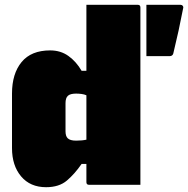

<svg xmlns="http://www.w3.org/2000/svg" viewBox="-20 -770 784 800"><path d="M30 -153V-380Q30 -463 70 -511.5Q110 -560 189 -560Q233 -560 265.5 -536.5Q298 -513 320 -475H340V-750H554Q565 -750 565 -739V0H351Q340 0 340 -11V-87H320Q291 -45 258.5 -17.5Q226 10 172 10Q106 10 68 -35Q30 -80 30 -153ZM686 -536H590V-750H732Q738 -750 741.5 -745.5Q745 -741 743 -735Q733 -683 724 -642Q715 -601 702 -547Q699 -536 686 -536ZM262 -194Q272 -184 297 -184Q322 -184 340 -188V-373Q331 -377 319.5 -378.5Q308 -380 297 -380Q273 -380 263 -371Q253 -362 253 -340V-223Q253 -203 262 -194Z"/></svg>

Font: Recursive Sn Lnr St XBk
Style: Regular
Weight: 1000
Version: Version 1.079;hotconv 1.0.112;makeotfexe 2.5.65598; ttfautoh